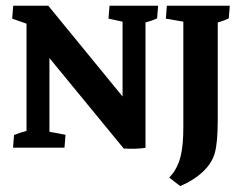

<svg xmlns="http://www.w3.org/2000/svg" viewBox="-20 -503 817 654"><path d="M24.4 0 27.8 -43Q44.4 -50.3 70.3 -57.1V-422.4L21.5 -439.5L24.9 -483.4H144.5L397.5 -174.3V-429.2L349.6 -439.5L353 -483.4H518.6L515.1 -440.4Q498 -432.6 475.6 -426.3V0.5Q444.3 5.4 401.4 2.9L148.4 -305.2V-54.2L203.1 -43.9L199.7 0ZM593.8 130.9 556.6 102.1 566.4 90.3Q586.4 65.9 595.5 28.6Q604.5 -8.8 604.5 -69.3V-429.2L544.9 -439.5L548.3 -483.4H762.7L759.3 -440.4Q746.1 -433.6 721.7 -426.3V-94.2Q721.7 -16.6 711.4 19Q701.7 53.2 671.1 82Q640.6 110.8 593.8 130.9Z"/></svg>

Font: Markazi Text
Style: Bold
Weight: 700
Designer: Borna Izadpanah (Arabic designer), Fiona Ross (Arabic design director) and Florian Runge (Latin designer)
Foundry: Borna Izadpanah and Florian Runge
Version: Version 1.001; ttfautohint (v1.8.3)